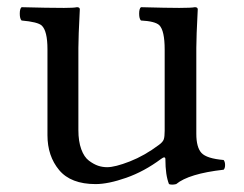

<svg xmlns="http://www.w3.org/2000/svg" viewBox="-20 -502 680 534"><path d="M246 10Q177 10 144.5 -29Q112 -68 112 -126V-365Q112 -416 96 -431Q85 -441 40 -445Q35 -450 35 -464Q35 -478 40 -482Q113 -480 158 -480Q185 -480 194 -482Q202 -482 202 -476Q198 -399 198 -369V-140Q198 -109 206 -87Q214 -65 227.5 -55Q241 -45 253 -41Q265 -37 278 -37Q300 -37 341 -53Q382 -69 422 -99Q433 -107 435.5 -114.5Q438 -122 438 -138V-364Q438 -417 423 -432Q411 -443 372 -445Q367 -450 367 -464Q367 -478 372 -482Q445 -480 478.5 -480Q512 -480 522 -482Q530 -482 530 -476Q526 -399 526 -369V-130Q526 -92 540.5 -76.5Q555 -61 602 -57Q606 -52 606 -43Q606 -34 602 -30Q505 -19 470 10Q458 13 450 10Q440 -15 440 -59Q440 -69 428 -60Q381 -25 331 -7.5Q281 10 246 10Z"/></svg>

Font: Linux Libertine Mono O
Style: Mono
Weight: 400
Designer: Philipp H. Poll
Foundry: Philipp H. Poll
Version: Version 5.1.7